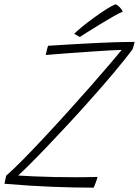

<svg xmlns="http://www.w3.org/2000/svg" viewBox="-32 -858 640 885"><path d="M399.5 7Q311 7 208.2 3Q105.5 -1 -11.5 -11Q-10.5 -15.5 -9 -22.5Q-7.5 -29.5 -6 -36.8Q-4.5 -44 -3.5 -48Q29 -76.5 75 -123.2Q121 -170 174.2 -227Q227.5 -284 281.5 -343.8Q335.5 -403.5 384.5 -459.2Q433.5 -515 471.2 -559.2Q509 -603.5 529 -628Q515 -628 476 -625.8Q437 -623.5 385.2 -620Q333.5 -616.5 278.8 -612.5Q224 -608.5 178.5 -604.5Q179.5 -607.5 180.8 -613.2Q182 -619 183.5 -625.5Q185 -632.5 186.8 -638.2Q188.5 -644 189.5 -647Q228 -649.5 267 -651.8Q306 -654 344.5 -656.2Q383 -658.5 419.8 -660.2Q456.5 -662 489.5 -663Q495 -663.5 515.2 -663.8Q535.5 -664 557.2 -664.5Q579 -665 588.5 -665Q588 -663 587.2 -658.8Q586.5 -654.5 585.5 -652Q583.5 -645.5 582 -640Q580.5 -634.5 579 -630.5Q542 -581.5 493.2 -523.5Q444.5 -465.5 390.5 -404.8Q336.5 -344 283.2 -286.5Q230 -229 183 -180Q136 -131 101.5 -96.8Q67 -62.5 51.5 -49Q79.5 -47 124 -45Q168.5 -43 220.5 -42Q272.5 -41 322 -41Q349.5 -41 374 -41.5Q398.5 -42 417.5 -42.5Q416.5 -37.5 414.5 -31.2Q412.5 -25 410 -18.5Q407.5 -11.5 404.5 -4.2Q401.5 3 399.5 7ZM501.5 -838Q508 -835.5 514.2 -830Q520.5 -824.5 525.8 -817.8Q531 -811 534 -804.5Q519.5 -799 490.8 -782.5Q462 -766 429.5 -746.2Q397 -726.5 371 -710Q345 -693.5 336 -687.5L310 -702Q320.5 -713.5 345.8 -734Q371 -754.5 401.5 -776.8Q432 -799 459.2 -816.2Q486.5 -833.5 501.5 -838Z"/></svg>

Font: Grandstander Thin
Style: Italic
Weight: 100
Italic angle: -15°
Designer: Tyler Finck
Foundry: Etcetera Type Co
Version: Version 1.200